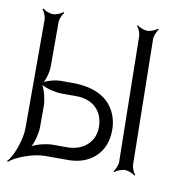

<svg xmlns="http://www.w3.org/2000/svg" viewBox="-84 -537 569 636"><g transform="rotate(10 200.5 -219.5)"><path d="M52 -24C62 -42 69 -73 69 -92V-163C69 -182 62 -212 52 -230C70 -220 101 -213 120 -213H170C223 -213 261 -181 261 -124C261 -75 223 -41 170 -41H120C101 -41 70 -34 52 -24ZM-19 38 -16 41C4 21 64 0 101 0H180C254 0 307 -47 306 -124C306 -141 304 -254 149 -254H109C93 -254 69 -248 55 -240C63 -254 69 -278 69 -294V-444C69 -455 76 -471 82 -477L79 -480C73 -474 57 -467 46 -467C34 -467 18 -474 12 -480L9 -477C15 -471 22 -455 22 -444V-79C22 -42 1 18 -19 38ZM327 -477C333 -471 340 -455 340 -444L347 -23C347 -13 340 4 334 10L337 13C343 7 360 0 371 0C382 0 399 7 405 13L407 10C401 4 394 -12 394 -23L387 -444C387 -454 394 -471 400 -477L397 -480C391 -474 374 -467 364 -467C352 -467 335 -474 329 -480Z"/></g></svg>

Font: Armata Saber
Style: Rg
Weight: 400
Designer: Jasper
Foundry: Cannot Into Space Fonts
Version: Version 0.970